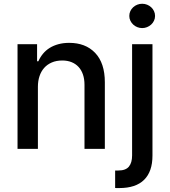

<svg xmlns="http://www.w3.org/2000/svg" viewBox="-20 -776 886 1001"><path d="M71.4 0V-545.5H173.3V-456.7H180Q189.6 -478.3 204.4 -496.1Q219.1 -513.8 239.2 -526.3Q259.2 -538.7 284.6 -545.6Q310 -552.6 340.9 -552.6Q382.8 -552.6 416.5 -539.8Q450.3 -527 475.9 -500.4Q526.6 -447.4 526.6 -346.9V0H420.5V-334.2Q420.5 -364 412.5 -387.4Q404.5 -410.9 389.6 -427Q374.6 -443.2 353.2 -451.9Q331.7 -460.6 304.7 -460.6Q273.8 -460.6 250 -450.3Q226.2 -440 210.2 -421.9Q194.2 -403.8 185.9 -378.7Q177.6 -353.7 177.6 -323.9V0ZM580.3 112.9H597.3Q635.3 112.9 652 92.7Q668.7 72.4 668.7 34.8V-545.5H774.9V35.5Q774.9 118.3 731.4 161.4Q687.9 204.5 601.9 204.5Q596.2 204.5 591.1 204.5Q585.9 204.5 580.3 204.2ZM721.2 -756.4Q734.7 -756.4 746.8 -751.6Q758.9 -746.8 768.1 -738.3Q777.3 -729.8 782.8 -718.2Q788.4 -706.7 788.4 -692.8Q788.4 -679.3 782.8 -667.8Q777.3 -656.2 767.9 -647.7Q758.5 -639.2 746.4 -634.4Q734.4 -629.6 721.2 -629.6Q708.1 -629.6 696 -634.4Q683.9 -639.2 674.7 -647.7Q665.5 -656.2 659.8 -667.8Q654.1 -679.3 654.1 -692.8Q654.1 -706.7 659.6 -718.2Q665.1 -729.8 674.4 -738.3Q683.6 -746.8 695.8 -751.6Q708.1 -756.4 721.2 -756.4Z"/></svg>

Font: Inter P Medium
Style: Regular
Weight: 500
Designer: Rasmus Andersson
Foundry: rsms
Version: Version 3.018;git-588b23468